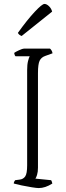

<svg xmlns="http://www.w3.org/2000/svg" viewBox="-20 -956 337 976"><path d="M177 0Q167 0 141.5 -4Q116 -8 90 -13.5Q64 -19 50 -23Q50 -28 52.5 -33Q55 -38 57 -40L80 -43Q98 -45 108 -59Q118 -73 118 -116V-599Q118 -628 122.5 -645.5Q127 -663 131 -670H59Q54 -674 52 -687Q58 -692 76.5 -700.5Q95 -709 102 -709H234Q238 -706 242 -699.5Q246 -693 247 -685L211 -672Q190 -665 181.5 -647.5Q173 -630 173 -584V-104Q173 -82 168.5 -67.5Q164 -53 160 -48L240 -40Q242 -37 243.5 -32.5Q245 -28 246 -23Q210 0 177 0ZM90 -773Q75 -779 71 -789Q119 -856 156.5 -896Q194 -936 206 -936Q217 -936 229 -924.5Q241 -913 245 -897Z"/></svg>

Font: Texturina 72pt Thin
Style: Regular
Weight: 100
Designer: Guillermo Torres Carreño
Foundry: Omnibus-Type
Version: Version 1.002; ttfautohint (v1.8.3)